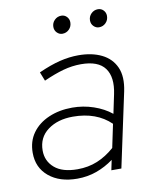

<svg xmlns="http://www.w3.org/2000/svg" viewBox="-79 -739 648 810"><g transform="rotate(-10 244.5 -334.5)"><path d="M187 10Q112 10 66 -28Q20 -66 20 -130Q20 -179 45.5 -214.5Q71 -250 116 -269.5Q161 -289 217 -289Q264 -289 308 -274Q352 -259 384 -233L401 -314Q416 -385 387.5 -424Q359 -463 285 -463Q247 -463 209 -452.5Q171 -442 124 -421L109 -459Q160 -482 201 -492Q242 -502 281 -502Q339 -502 380.5 -481.5Q422 -461 440 -420.5Q458 -380 445 -318L377 0H334L343 -43Q309 -18 270 -4Q231 10 187 10ZM195 -29Q241 -29 280 -45Q319 -61 354 -92L375 -192Q314 -251 213 -251Q148 -251 105.5 -219.5Q63 -188 63 -132Q63 -87 96.5 -58Q130 -29 195 -29ZM231 -603Q218 -603 208 -613Q198 -623 198 -638Q198 -655 210 -667Q222 -679 239 -679Q253 -679 262.5 -669Q272 -659 272 -645Q272 -627 260 -615Q248 -603 231 -603ZM388 -603Q375 -603 365 -613Q355 -623 355 -638Q355 -655 367 -667Q379 -679 396 -679Q410 -679 419.5 -669Q429 -659 429 -645Q429 -627 417 -615Q405 -603 388 -603Z"/></g></svg>

Font: Red Hat Display
Style: Italic
Weight: 300
Italic angle: -12°
Designer: Pentagram, MCKL
Foundry: Pentagram, MCKL
Version: Version 1.023